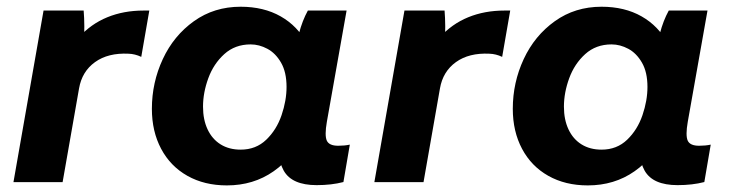

<svg xmlns="http://www.w3.org/2000/svg" viewBox="-20 -552 2228 582"><path d="M112 -520H233.6Q235.4 -498.6 235.6 -472.4Q235.8 -446.2 234 -427L218.8 -438.4Q255.6 -479.4 305.3 -499.7Q355 -520 415 -520H432.6L408.2 -379.6Q389.2 -388.6 369.6 -389.2Q307.6 -392.2 268 -363.7Q228.4 -335.2 219.6 -283.8L169.8 0H20.8Z M830.2 -166.6 849.4 -165.2 881.2 -430.8Q883.4 -438.8 886.2 -450.2Q896.2 -489 913.2 -520H1030.6L970.8 -182.8Q963.6 -141.4 970.6 -125.8Q977.6 -110.2 1005.2 -110.2Q1024.6 -110.2 1040.4 -113.6L1021 -0.2Q985 9.2 939.8 9.2Q865 9.2 840.1 -34.6Q815.2 -78.4 830.2 -166.6ZM936.8 -302.2Q936.8 -219 903.6 -147.3Q870.4 -75.6 809.4 -32.8Q748.4 10 667.6 10Q599.6 10 548.1 -19Q496.6 -48 468.5 -100.8Q440.4 -153.6 440.4 -222.2Q440.4 -301.8 473.5 -372.9Q506.6 -444 567.9 -487.8Q629.2 -531.6 709.4 -531.6Q779.4 -531.6 830.9 -502.3Q882.4 -473 909.6 -420.7Q936.8 -368.4 936.8 -302.2ZM595.4 -228.8Q595.4 -189.2 609.3 -159.7Q623.2 -130.2 648.8 -114.3Q674.4 -98.4 709.6 -98.4Q755.8 -98.4 787.1 -128.5Q818.4 -158.6 833.5 -202.9Q848.6 -247.2 848.6 -288.4Q848.6 -333.2 832 -362Q815.4 -390.8 790.5 -404.1Q765.6 -417.4 739.8 -417.4Q692.4 -417.4 659.9 -388Q627.4 -358.6 611.4 -314.8Q595.4 -271 595.4 -228.8Z M1206 -520H1327.6Q1329.4 -498.6 1329.6 -472.4Q1329.8 -446.2 1328 -427L1312.8 -438.4Q1349.6 -479.4 1399.3 -499.7Q1449 -520 1509 -520H1526.6L1502.2 -379.6Q1483.2 -388.6 1463.6 -389.2Q1401.6 -392.2 1362 -363.7Q1322.4 -335.2 1313.6 -283.8L1263.8 0H1114.8Z M1924.2 -166.6 1943.4 -165.2 1975.2 -430.8Q1977.4 -438.8 1980.2 -450.2Q1990.2 -489 2007.2 -520H2124.6L2064.8 -182.8Q2057.6 -141.4 2064.6 -125.8Q2071.6 -110.2 2099.2 -110.2Q2118.6 -110.2 2134.4 -113.6L2115 -0.2Q2079 9.2 2033.8 9.2Q1959 9.2 1934.1 -34.6Q1909.2 -78.4 1924.2 -166.6ZM2030.8 -302.2Q2030.8 -219 1997.6 -147.3Q1964.4 -75.6 1903.4 -32.8Q1842.4 10 1761.6 10Q1693.6 10 1642.1 -19Q1590.6 -48 1562.5 -100.8Q1534.4 -153.6 1534.4 -222.2Q1534.4 -301.8 1567.5 -372.9Q1600.6 -444 1661.9 -487.8Q1723.2 -531.6 1803.4 -531.6Q1873.4 -531.6 1924.9 -502.3Q1976.4 -473 2003.6 -420.7Q2030.8 -368.4 2030.8 -302.2ZM1689.4 -228.8Q1689.4 -189.2 1703.3 -159.7Q1717.2 -130.2 1742.8 -114.3Q1768.4 -98.4 1803.6 -98.4Q1849.8 -98.4 1881.1 -128.5Q1912.4 -158.6 1927.5 -202.9Q1942.6 -247.2 1942.6 -288.4Q1942.6 -333.2 1926 -362Q1909.4 -390.8 1884.5 -404.1Q1859.6 -417.4 1833.8 -417.4Q1786.4 -417.4 1753.9 -388Q1721.4 -358.6 1705.4 -314.8Q1689.4 -271 1689.4 -228.8Z"/></svg>

Font: Fixel Italic Variable Display Thin
Style: Italic
Weight: 100
Italic angle: -10°
Designer: AlfaBravo + MacPaw
Foundry: Kyrylo Tkachov, Marchela Mozhyna, Serhii Makarenko, Maria Weinstein, Zakhar Kryvoshyya
Version: Version 1.210;Glyphs 3.2 (3217)